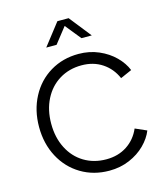

<svg xmlns="http://www.w3.org/2000/svg" viewBox="-141 -1101 1063 1222"><g transform="rotate(-15 390.5 -490.5)"><path d="M66 -372Q66 -482 112.5 -570Q159 -658 241.5 -707.5Q324 -757 428 -757Q500 -757 561 -730.5Q622 -704 664.5 -661.5Q707 -619 726 -571L651 -538Q622 -605 564 -643.5Q506 -682 428 -682Q346 -682 282 -643Q218 -604 182 -533.5Q146 -463 146 -372Q146 -281 182 -210.5Q218 -140 282 -101.5Q346 -63 428 -63Q506 -63 564 -101Q622 -139 651 -206L726 -173Q707 -125 664.5 -82.5Q622 -40 561 -14Q500 12 428 12Q324 12 241.5 -37.5Q159 -87 112.5 -174.5Q66 -262 66 -372ZM353 -993H427L541 -849H473L367 -980H412L309 -849H241Z"/></g></svg>

Font: Trafiko Sans Variable
Style: Regular
Weight: 400
Designer: Gumpita Rahayu / Trafiko
Foundry: Tokotype / Trafiko
Version: Version 0.001;FEAKit 1.0